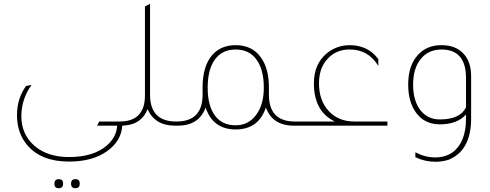

<svg xmlns="http://www.w3.org/2000/svg" viewBox="-20 -665 2593 1016"><path d="M627 0Q622 82 545 136Q469 190 345 190Q199 190 125 104Q70 40 70 -55Q70 -145 118 -210L147 -216Q93 -140 93 -50Q93 47 164 108Q233 166 345 166Q474 166 544 106Q596 62 600 0H494L505 -22H630V0ZM291 331Q268 331 268 307Q268 283 291 283Q314 283 314 307Q314 331 291 331ZM379 331Q356 331 356 307Q356 283 379 283Q402 283 402 307Q402 331 379 331Z M912 -22H923V0H906Q799 0 761 -88Q727 0 620 0H595V-22H613Q747 -22 747 -160V-631L774 -645V-164Q774 -22 912 -22Z M1540 -22H1552V0H1535Q1422 0 1387 -96Q1348 20 1227 20Q1107 20 1068 -96Q1033 0 920 0H903V-22H914Q1052 -22 1052 -164V-202Q1052 -316 1104 -375Q1150 -426 1227 -426Q1316 -426 1362 -359Q1403 -301 1403 -202V-164Q1403 -22 1540 -22ZM1227 -2Q1294 -2 1335 -56.5Q1376 -111 1376 -201Q1376 -301 1334 -354Q1296 -403 1227 -403Q1156 -403 1117.5 -350.5Q1079 -298 1079 -201Q1079 -102 1120 -50Q1158 -2 1227 -2Z M2030 -22V0H1532V-22H1752Q1641 -75 1641 -224Q1641 -324 1706 -380Q1758 -425 1829 -426Q1928 -426 1982 -352V-316Q1929 -403 1832 -403H1829Q1757 -403 1712 -352Q1668 -304 1668 -224Q1668 -132 1721 -76Q1772 -22 1855 -22Z M2446 -59Q2399 -7 2308 -7Q2225 -7 2180 -71Q2140 -127 2140 -218Q2140 -320 2193 -376Q2239 -426 2316 -426Q2390 -426 2431.5 -382.5Q2473 -339 2473 -262V-38Q2473 131 2355 180Q2321 191 2284 191Q2229 191 2178 167V141Q2230 168 2283 168Q2336 168 2375 141Q2446 88 2446 -38ZM2446 -252Q2446 -403 2316 -403Q2247 -403 2206.5 -353Q2166 -303 2166 -217Q2166 -130 2207 -79Q2245 -33 2307 -33Q2415 -33 2446 -97Z"/></svg>

Font: Tajawal ExtraLight
Style: Regular
Weight: 275
Designer: Boutros Fonts
Foundry: Created by Boutros International 2017
Version: Version 1.700